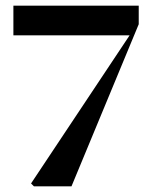

<svg xmlns="http://www.w3.org/2000/svg" viewBox="-20 -654 529 674"><path d="M99 0 89 -10 435 -530H27V-634H467V-569L231 0Z"/></svg>

Font: DM Serif Display
Style: Regular
Weight: 400
Designer: Colophon Foundry, Frank Grießhammer
Foundry: Colophon Foundry
Version: Version 5.200; ttfautohint (v1.8.3)